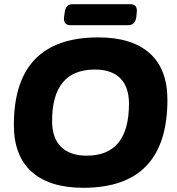

<svg xmlns="http://www.w3.org/2000/svg" viewBox="-20 -886 844 914"><path d="M377 8Q216 8 131 -68Q46 -144 46 -291Q46 -708 448 -708Q608 -708 692.5 -632.5Q777 -557 777 -411Q777 8 377 8ZM393 -145Q594 -145 594 -392Q594 -472 552.5 -513.5Q511 -555 432 -555Q228 -555 228 -310Q228 -229 270.5 -187Q313 -145 393 -145ZM316 -766Q280 -766 285 -806L288 -826Q292 -866 326 -866H600Q636 -866 631 -826L629 -806Q624 -766 590 -766Z"/></svg>

Font: Asap Semi Expanded Semi Expanded ExtraBold
Style: Italic
Weight: 800
Width: 6
Italic angle: -6°
Designer: Pablo Cosgaya
Foundry: Omnibus-Type
Version: Version 3.001; ttfautohint (v1.8.4.7-5d5b)